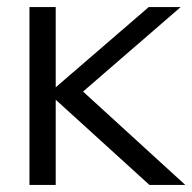

<svg xmlns="http://www.w3.org/2000/svg" viewBox="-20 -521 542 541"><path d="M63 0V-501H137V-275L399 -501H489L214 -263L502 0H401L137 -240V0Z"/></svg>

Font: Red Hat Display Variable
Style: Regular
Weight: 400
Designer: Pentagram, MCKL
Foundry: Pentagram, MCKL
Version: Version 1.021